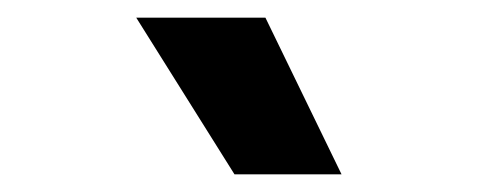

<svg xmlns="http://www.w3.org/2000/svg" viewBox="-20 -818 540 217"><path d="M280 -798 366 -621H245L134 -798Z"/></svg>

Font: Hind Bold
Style: Regular
Weight: 700
Designer: Manushi Parikh, Satya Rajpurohit
Foundry: Indian Type Foundry
Version: Version 1.201;PS 1.0;hotconv 1.0.78;makeotf.lib2.5.61930; tt